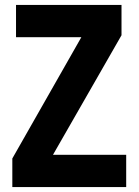

<svg xmlns="http://www.w3.org/2000/svg" viewBox="-20 -759 562 779"><path d="M30 0V-116L310 -608H45V-739H473V-616L195 -131H492V0Z"/></svg>

Font: Involve
Style: Bold
Weight: 700
Designer: Stefan Peev
Foundry: Context Ltd.
Version: Version 1.001